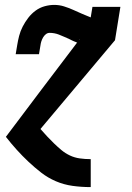

<svg xmlns="http://www.w3.org/2000/svg" viewBox="-20 -558 540 783"><path d="M44 -337 50 -373Q53 -392 58 -411.5Q63 -431 72.5 -449.5Q82 -468 95 -485Q108 -502 125 -514.5Q142 -527 162 -532.5Q182 -538 201 -538Q222 -538 241 -532Q260 -526 278 -518Q296 -510 314 -502Q332 -494 350 -487L344 -451L339 -444L332 -435L326 -426L324 -424V-423H323V-422L322 -421H321V-420L320 -419L319 -418V-417L318 -416L317 -415L316 -413L315 -412L314 -410H313V-409L311 -407L310 -406V-405L308 -403L307 -402V-401L306 -400L305 -399L303 -397L302 -395L301 -394V-393L299 -391L298 -389L294 -384L291 -386Q282 -389 274 -393Q266 -397 258 -401H257H256Q256 -401 256 -401.5Q256 -402 256 -402Q238 -410 220 -417Q202 -424 182 -424Q174 -424 167 -418.5Q160 -413 155.5 -405Q151 -397 148.5 -389Q146 -381 145 -373L139 -337ZM349 205Q312 205 276 200Q240 195 207.5 181Q175 167 148 146Q121 125 96 101.5Q71 78 48 52.5Q25 27 4 0Q77 -97 150.5 -194.5Q224 -292 298 -389L299 -391L301 -393V-394L302 -395L304 -397L305 -399L306 -400L307 -401V-402L308 -403L310 -405V-406L311 -407L313 -409V-410H314L315 -412L316 -413L317 -415L318 -416L319 -417V-418L320 -419L321 -420V-421H322L323 -422V-423L324 -424L326 -426L332 -435L339 -444L344 -451L357 -530H471L449 -394L145 -32Q158 -17 172 -2Q186 13 200.5 27Q215 41 230.5 54Q246 67 265 76Q284 85 305.5 88Q327 91 349 91H350V205Z"/></svg>

Font: Iosevka Slab Heavy
Style: Italic
Weight: 900
Italic angle: -9°
Monospace: yes
Designer: Belleve Invis
Foundry: Belleve Invis
Version: Version 11.1.0; ttfautohint (v1.8.3)